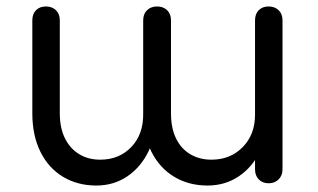

<svg xmlns="http://www.w3.org/2000/svg" viewBox="-20 -567 984 594"><path d="M622 7Q564 7 519 -20Q474 -47 448.5 -97.5Q423 -148 423 -217V-504Q423 -524 435 -535.5Q447 -547 466 -547Q485 -547 497 -535.5Q509 -524 509 -504V-217Q509 -171 524.5 -139Q540 -107 568.5 -90Q597 -73 634 -73Q693 -73 731 -112Q769 -151 769 -212L810 -211Q809 -148 784.5 -98.5Q760 -49 718 -21Q676 7 622 7ZM278 7Q220 7 175 -20Q130 -47 105 -97.5Q80 -148 80 -217V-504Q80 -524 91.5 -535.5Q103 -547 122 -547Q141 -547 153 -535.5Q165 -524 165 -504V-217Q165 -171 181 -139Q197 -107 225 -90Q253 -73 290 -73Q349 -73 386.5 -112.5Q424 -152 423 -216H465Q464 -150 440 -100Q416 -50 374 -21.5Q332 7 278 7ZM811 0Q792 0 780.5 -12Q769 -24 769 -43V-504Q769 -524 780.5 -535.5Q792 -547 811 -547Q830 -547 842 -535.5Q854 -524 854 -504V-43Q854 -24 842 -12Q830 0 811 0Z"/></svg>

Font: Comfortaa Medium
Style: Regular
Weight: 500
Designer: Johan Aakerlund
Foundry: Johan Aakerlund
Version: Version 3.104; ttfautohint (v1.8.1.43-b0c9)